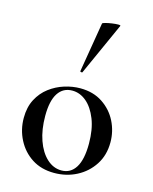

<svg xmlns="http://www.w3.org/2000/svg" viewBox="-112 -806 711 893"><g transform="rotate(15 243.0 -359.0)"><path d="M235 13Q173 13 128 -16Q83 -45 58 -93.5Q33 -142 33 -198Q33 -250 53 -288Q73 -326 105.5 -350.5Q138 -375 176.5 -387Q215 -399 252 -399Q315 -399 360 -369Q405 -339 428.5 -292Q452 -245 452 -192Q452 -130 422 -84Q392 -38 343 -12.5Q294 13 235 13ZM265 -7Q309 -7 333 -45.5Q357 -84 357 -160Q357 -229 337.5 -278Q318 -327 287 -353Q256 -379 219 -379Q175 -379 151 -342.5Q127 -306 127 -233Q127 -167 145 -116Q163 -65 194.5 -36Q226 -7 265 -7ZM242 -474Q241 -471 235.5 -472.5Q230 -474 231 -476L271 -716Q272 -719 285.5 -722.5Q299 -726 316 -728.5Q333 -731 345.5 -731Q358 -731 356 -727Z"/></g></svg>

Font: Cormorant Garamond Light SemiBold
Style: Regular
Weight: 600
Version: Version 4.001